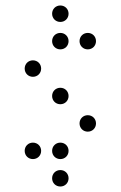

<svg xmlns="http://www.w3.org/2000/svg" viewBox="-20 -600 440 700"><path d="M200 -520C217 -520 230 -533 230 -550C230 -567 217 -580 200 -580C183 -580 170 -567 170 -550C170 -533 183 -520 200 -520ZM200 -420C217 -420 230 -433 230 -450C230 -467 217 -480 200 -480C183 -480 170 -467 170 -450C170 -433 183 -420 200 -420ZM300 -420C317 -420 330 -433 330 -450C330 -467 317 -480 300 -480C283 -480 270 -467 270 -450C270 -433 283 -420 300 -420ZM100 -320C117 -320 130 -333 130 -350C130 -367 117 -380 100 -380C83 -380 70 -367 70 -350C70 -333 83 -320 100 -320ZM200 -220C217 -220 230 -233 230 -250C230 -267 217 -280 200 -280C183 -280 170 -267 170 -250C170 -233 183 -220 200 -220ZM300 -120C317 -120 330 -133 330 -150C330 -167 317 -180 300 -180C283 -180 270 -167 270 -150C270 -133 283 -120 300 -120ZM100 -20C117 -20 130 -33 130 -50C130 -67 117 -80 100 -80C83 -80 70 -67 70 -50C70 -33 83 -20 100 -20ZM200 -20C217 -20 230 -33 230 -50C230 -67 217 -80 200 -80C183 -80 170 -67 170 -50C170 -33 183 -20 200 -20ZM200 80C217 80 230 67 230 50C230 33 217 20 200 20C183 20 170 33 170 50C170 67 183 80 200 80Z"/></svg>

Font: TINY 5x3 60
Style: Regular
Weight: 150
Designer: Jack Halten Fahnestock
Foundry: Velvetyne Type Foundry
Version: Version 1.002;hotconv 1.0.109;makeotfexe 2.5.65596